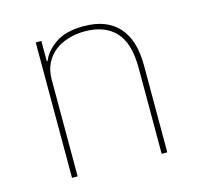

<svg xmlns="http://www.w3.org/2000/svg" viewBox="-82 -606 720 693"><g transform="rotate(-15 278.0 -259.0)"><path d="M105 0V-506H126V-430H129Q142 -464 180.5 -491Q219 -518 287 -518Q372 -518 416.5 -469Q461 -420 461 -325V0H440V-321Q440 -414 400 -456.5Q360 -499 285 -499Q254 -499 225 -490.5Q196 -482 174 -465Q152 -448 139 -422Q126 -396 126 -362V0Z"/></g></svg>

Font: IBM Plex Sans Devanagari Thin
Style: Regular
Weight: 100
Designer: Mike Abbink, Paul van der Laan, Pieter van Rosmalen, Erin McLaughlin
Foundry: Bold Monday
Version: Version 1.1